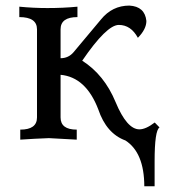

<svg xmlns="http://www.w3.org/2000/svg" viewBox="-20 -496 618 684"><path d="M530.8 167.5H494.1Q493.7 47.4 426.8 4.4Q358.9 -20.5 330.1 -106.4Q286.1 -221.2 195.8 -229.5V-77.6Q195.8 -34.2 253.4 -34.2V1.5L154.3 -3.9Q102.5 -2 52.2 1.5V-34.2Q111.8 -34.2 111.8 -77.6V-391.6Q111.8 -435.1 48.8 -435.1V-472.2Q98.6 -467.3 148.9 -467.3Q205.6 -467.3 255.9 -472.2V-435.1Q195.8 -435.1 195.8 -391.6V-288.6Q223.6 -288.6 241.7 -309.6L339.8 -426.8Q379.9 -476.1 440.9 -476.1Q496.1 -473.1 501.5 -421.4Q501.5 -392.1 471.2 -361.3Q446.3 -407.2 403.3 -407.2Q359.9 -407.2 272.9 -279.8Q351.6 -229.5 391.8 -132.3Q432.1 -35.2 476.6 -35.2Q499.5 -35.2 531.2 -59.6L548.3 -42Q530.8 -31.2 530.8 78.6Z"/></svg>

Font: Almanac
Style: Regular
Weight: 400
Designer: Eden's Almanac
Version: Version 3.501;March 28, 2021;FontCreator 13.0.0.2683 64-bit